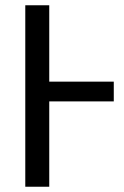

<svg xmlns="http://www.w3.org/2000/svg" viewBox="-20 -709 469 729"><path d="M412 -324H167V0H76V-689H167V-399H412Z"/></svg>

Font: Fira Sans Extra Condensed
Style: Regular
Weight: 400
Width: 1
Designer: Carrois Corporate & Edenspiekermann AG
Foundry: Carrois Corporate GbR & Edenspiekermann AG
Version: Version 4.203